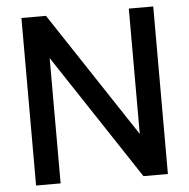

<svg xmlns="http://www.w3.org/2000/svg" viewBox="-52 -771 809 822"><g transform="rotate(-5 353.0 -360.0)"><path d="M70 0V-720H175.5L531.5 -181.5V-720H636.5V0H531.5L175.5 -538.5V0Z"/></g></svg>

Font: Vela Sans SemBd
Style: Regular
Weight: 600
Designer: Principal design: Mikhail Sharanda - project Manrope.
Design modification: Ravid Balaliev
Foundry: Mikhail Sharanda
Version: Version 1.001